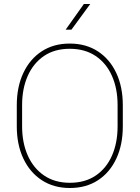

<svg xmlns="http://www.w3.org/2000/svg" viewBox="-20 -941 706 971"><path d="M601.1 -302.2Q601.1 -209.5 568.4 -139.2Q535.6 -68.8 475.6 -29.5Q415.5 9.8 333.5 9.8Q252 9.8 191.7 -29.5Q131.3 -68.8 98.1 -139.2Q64.9 -209.5 64.9 -302.2V-408.7Q64.9 -501.5 97.9 -571.8Q130.9 -642.1 190.9 -681.4Q251 -720.7 332.5 -720.7Q414.6 -720.7 474.9 -681.4Q535.2 -642.1 568.1 -571.8Q601.1 -501.5 601.1 -408.7ZM574.7 -409.7Q574.7 -493.2 546.1 -557.4Q517.6 -621.6 463.4 -658Q409.2 -694.3 332.5 -694.3Q256.3 -694.3 202.6 -658Q148.9 -621.6 120.4 -557.4Q91.8 -493.2 91.8 -409.7V-302.2Q91.8 -218.8 120.6 -154.3Q149.4 -89.8 203.4 -53.2Q257.3 -16.6 333.5 -16.6Q410.2 -16.6 464.1 -53.2Q518.1 -89.8 546.4 -154.3Q574.7 -218.8 574.7 -302.2ZM404.3 -920.9H436.5L341.3 -791H312Z"/></svg>

Font: Heebo Thin
Style: Regular
Weight: 250
Designer: Oded Ezer
Foundry: Ezer Type House
Version: Version 3.100